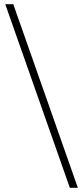

<svg xmlns="http://www.w3.org/2000/svg" viewBox="-20 -730 397 910"><path d="M311 160 5 -710H43L349 160Z"/></svg>

Font: Source Sans 3 ExtraLight Light
Style: Regular
Weight: 300
Version: Version 3.052;hotconv 1.1.0;makeotfexe 2.6.0